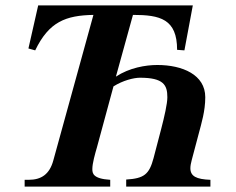

<svg xmlns="http://www.w3.org/2000/svg" viewBox="-20 -689 870 709"><path d="M757 0V-25C705 -27 683 -38 683 -68C683 -76 685 -87 688 -98L714 -196C724 -234 738 -279 738 -330C738 -413 654 -449 561 -449C518 -449 458 -439 408 -406L471 -634C571 -634 634 -619 634 -505L661 -503L692 -669H121L85 -510L110 -503C161 -609 223 -632 325 -634L177 -97C163 -45 132 -25 86 -25H71V0H387V-25C323 -29 321 -49 321 -65C321 -86 331 -121 338 -145L399 -370C434 -392 474 -402 497 -402C584 -402 598 -375 598 -330C598 -306 587 -258 575 -212L547 -105C531 -45 512 -30 446 -26V0Z"/></svg>

Font: XITS
Style: Bold Italic
Weight: 700
Italic angle: -16.33°
Designer: MicroPress Inc., with final additions and corrections provided by Coen Hoffman, Elsevier (retired)
Version: Version 1.105